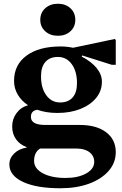

<svg xmlns="http://www.w3.org/2000/svg" viewBox="-20 -754 653 1025"><path d="M286 -151Q227 -151 179 -168Q145 -163 145 -130Q145 -87 221 -87H405Q495 -87 546.5 -48Q598 -9 598 58Q598 115 560 158.5Q522 202 455.5 226.5Q389 251 302 251Q175 251 102.5 217Q30 183 30 124Q30 90 56 65Q82 40 122 34V31Q87 19 66 -10Q45 -39 45 -79Q45 -119 68.5 -150.5Q92 -182 130 -192Q95 -215 75 -248.5Q55 -282 55 -322Q55 -408 121.5 -457Q188 -506 304 -506Q337 -506 370 -499L593 -546L598 -540V-408H577L419 -458L416 -452Q468 -425 496 -390.5Q524 -356 524 -318Q524 -269 493.5 -231.5Q463 -194 409.5 -172.5Q356 -151 286 -151ZM301 -207Q344 -207 367.5 -233.5Q391 -260 391 -310Q391 -373 363 -411.5Q335 -450 289 -450Q246 -450 222.5 -423.5Q199 -397 199 -347Q199 -284 227 -245.5Q255 -207 301 -207ZM162 105Q162 146 208.5 171Q255 196 330 196Q397 196 440 172Q483 148 483 110Q483 78 457.5 58.5Q432 39 389 39H194Q162 59 162 105ZM289 -563Q248 -563 221.5 -587Q195 -611 195 -648Q195 -686 221.5 -710Q248 -734 289 -734Q330 -734 356 -710Q382 -686 382 -648Q382 -611 356 -587Q330 -563 289 -563Z"/></svg>

Font: Platypi SemiBold
Style: Regular
Weight: 600
Designer: David Sargent
Foundry: Bolt Cutter Type
Version: Version 1.200; ttfautohint (v1.8.4.7-5d5b)